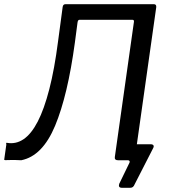

<svg xmlns="http://www.w3.org/2000/svg" viewBox="-42 -762 820 913"><path d="M538 131Q528 131 525 126Q522 121 525 112L574 11Q576 6 573.5 3Q571 0 566 0H530L599 -91Q597 -76 608 -76H675Q684 -76 687.5 -71Q691 -66 686 -57L599 113Q595 123 590 127Q585 131 577 131ZM587 -668H337Q328 -668 327 -656L256 -729Q258 -742 269 -742H690Q702 -742 701 -728L600 -14Q599 -7 595.5 -3.5Q592 0 584 0H519Q502 0 504 -15L595 -659Q596 -668 587 -668ZM-22 -3 -13 -67Q-11 -74 -12.5 -78.5Q-14 -83 -10 -83Q33 -75 70 -100Q107 -125 137.5 -184Q168 -243 192.5 -338Q217 -433 234 -565L256 -729L336 -726L314 -559Q280 -308 220 -164Q160 -20 59 0Q22 -2 4.5 -1Q-13 0 -17.5 -0.5Q-22 -1 -22 -3Z"/></svg>

Font: Libre Franklin
Style: Italic
Weight: 400
Italic angle: -8°
Designer: Pablo Impallari, Rodrigo Fuenzalida, Nhung Nguyen
Foundry: Impallari Type
Version: Version 3.000